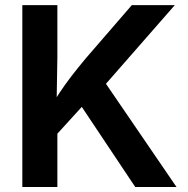

<svg xmlns="http://www.w3.org/2000/svg" viewBox="-20 -748 751 768"><path d="M171.9 -171.9V-301.3Q194.3 -340.8 216.6 -374.5Q238.8 -408.2 264.6 -441.9Q290.5 -475.6 322.8 -514.2L507.3 -727.5H679.2L371.6 -376L360.8 -379.4ZM69.3 0V-727.5H209.5V-520.5L206.5 -339.8L209.5 -271.5V0ZM521 0 297.4 -335 385.3 -439.9 686 0Z"/></svg>

Font: Inter Cardless
Style: Bold
Weight: 700
Designer: Rasmus Andersson
Foundry: rsms
Version: Version 4.001;git-9221beed3